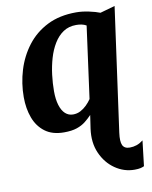

<svg xmlns="http://www.w3.org/2000/svg" viewBox="-90 -631 752 950"><g transform="rotate(-10 286.0 -155.5)"><path d="M509 253.5Q456 253.5 411.2 222.5Q366.5 191.5 343 138Q319.5 84.5 329 16L339 -51.5Q323.5 -35 305.5 -20.8Q287.5 -6.5 262 2.2Q236.5 11 197.5 11Q138.5 11 101.8 -16.8Q65 -44.5 47.8 -91Q30.5 -137.5 30.5 -195Q30.5 -264 50.5 -329.8Q70.5 -395.5 111 -448.5Q151.5 -501.5 213 -532.5Q274.5 -563.5 358 -563.5Q388.5 -563.5 422.2 -556.2Q456 -549 477 -540.5L551.5 -561.5L465.5 60Q459.5 103.5 468.5 122.5Q477.5 141.5 504.5 141.5Q522.5 141.5 539.2 135.8Q556 130 572 117.5L557 244.5Q550 248 538.8 250.8Q527.5 253.5 509 253.5ZM256.5 -68.5Q276.5 -68.5 293.5 -77.2Q310.5 -86 325 -100.2Q339.5 -114.5 349.5 -129.5L398.5 -490.5Q387 -497 374.2 -499.5Q361.5 -502 347.5 -502Q310 -502 282.5 -483.5Q255 -465 235.8 -433.2Q216.5 -401.5 205 -362Q193.5 -322.5 188.2 -280Q183 -237.5 183 -198.5Q183 -157 192 -127.8Q201 -98.5 217.5 -83.5Q234 -68.5 256.5 -68.5Z"/></g></svg>

Font: Merriweather 28pt ExtraBold
Style: Italic
Weight: 800
Italic angle: -7.8°
Version: Version 2.101